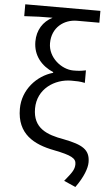

<svg xmlns="http://www.w3.org/2000/svg" viewBox="-64 -836 603 1082"><g transform="rotate(5 237.0 -295.5)"><path d="M405 205C449 144 467 93 467 60C467 -12 423 -36 317 -57C218 -74 140 -105 140 -216C140 -327 236 -390 331 -390C359 -390 379 -390 407 -384V-455C378 -449 364 -448 336 -448C270 -448 192 -508 192 -590C192 -679 259 -729 333 -729H459V-796H34V-729C102 -733 132 -734 194 -734C141 -707 109 -657 109 -592C109 -512 158 -457 224 -429V-425C133 -399 55 -315 55 -207C55 -64 152 -13 267 9C368 29 394 44 394 77C394 108 379 127 339 176Z"/></g></svg>

Font: Source Han Sans JP Normal
Style: Regular
Weight: 350
Designer: Ryoko NISHIZUKA 西塚涼子 (kana, bopomofo & ideographs); Paul D. Hunt (Latin, Greek & Cyrillic); Sandoll Communications 산돌커뮤니
Foundry: Adobe
Version: Version 2.002;hotconv 1.0.116;makeotfexe 2.5.65601